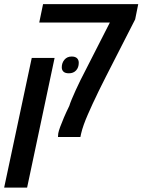

<svg xmlns="http://www.w3.org/2000/svg" viewBox="-70 -650 676 911"><path d="M205.1 0Q205.6 -3.4 205.6 -7.8Q205.6 -12.2 206.5 -17.6Q208.5 -28.8 215.6 -48.1Q222.7 -67.4 233.6 -93Q244.6 -118.7 258.8 -147.5Q262.7 -160.6 270.8 -179.9Q278.8 -199.2 289.3 -222.2Q299.8 -245.1 311.5 -269L451.2 -543H116.2L134.3 -630.4H585.9L571.3 -558.1L432.6 -286.6Q428.7 -278.8 423.1 -267.6Q417.5 -256.3 410.6 -242.7Q403.8 -229 396.7 -214.6Q389.6 -200.2 383.1 -185.8Q376.5 -171.4 370.1 -158.7Q357.9 -131.8 346.9 -106.9Q335.9 -82 327.6 -58.8Q319.3 -35.6 314.5 -14.6L311.5 0ZM-50.3 240.2 80.6 -375H189L58.6 240.2ZM256.8 -302.2Q239.7 -302.2 231.4 -309.8Q223.1 -317.4 223.1 -330.6Q223.1 -351.6 235.8 -366.7Q248.5 -381.8 270 -381.8Q287.1 -381.8 295.4 -373.8Q303.7 -365.7 303.7 -352.1Q303.7 -329.6 291 -315.9Q278.3 -302.2 256.8 -302.2Z"/></svg>

Font: Open Sans SemiCondensed SemiBold
Style: Italic
Weight: 600
Width: 4
Italic angle: -12°
Designer: Monotype Design Team
Foundry: Monotype Imaging Inc.
Version: Version 3.000